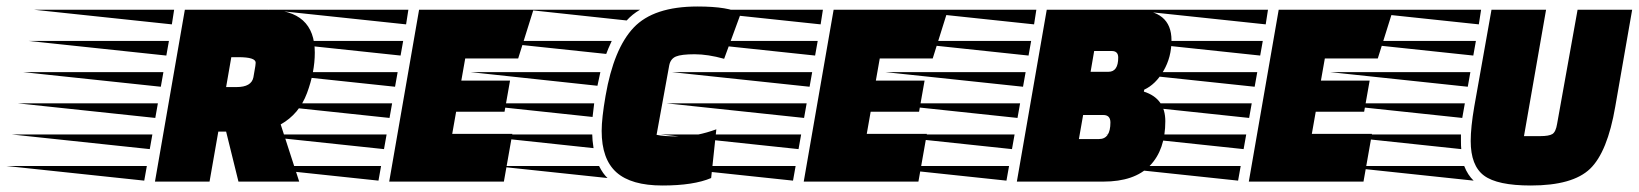

<svg xmlns="http://www.w3.org/2000/svg" viewBox="-273 -559 5044 591"><path d="M550 -529Q696 -529 696 -397Q696 -337 672 -272.5Q648 -208 591 -176L648 0H461L423 -154H399L372 0H204L296 -529ZM513 -356Q513 -357 514 -366Q514 -383 461 -383H439L423 -291H455Q501 -291 507 -321ZM171 -3 -253 -48H179ZM205 -196 -219 -241H213ZM222 -292 -202 -337H230ZM239 -388 -185 -433H247ZM256 -484 -168 -529H263ZM188 -100 -236 -145H196Z M1280 -215H1131L1119 -147H1304L1278 0H925L1017 -529H1369L1322 -379H1159L1147 -311H1297ZM892 -3 468 -48H900ZM926 -196 502 -241H934ZM943 -292 519 -337H951ZM960 -388 536 -433H968ZM977 -484 553 -529H984ZM909 -100 485 -145H917Z M1916 -11Q1862 12 1766 12Q1670 12 1624.5 -28.5Q1579 -69 1579 -156Q1579 -195 1591 -264Q1616 -409 1677.5 -474Q1739 -539 1874 -539Q1971 -539 2007 -517L1956 -378Q1906 -392 1865 -392Q1824 -392 1807.5 -385Q1791 -378 1787 -358L1748 -144Q1769 -139 1820.5 -139Q1872 -139 1932 -161ZM1556 -241Q1552 -210 1551 -199L1157 -241ZM1575 -337 1566 -295 1175 -337ZM1550 -145Q1550 -129 1554 -103L1161 -145ZM1610 -433Q1598 -407 1593 -393L1215 -433ZM1571 -48Q1583 -24 1597 -11L1248 -48ZM1697 -529Q1673 -515 1656 -496L1349 -529Z M2556 -215H2407L2395 -147H2580L2554 0H2201L2293 -529H2645L2598 -379H2435L2423 -311H2573ZM2168 -3 1744 -48H2176ZM2202 -196 1778 -241H2210ZM2219 -292 1795 -337H2227ZM2236 -388 1812 -433H2244ZM2253 -484 1829 -529H2260ZM2185 -100 1761 -145H2193Z M3219 -529Q3333 -529 3333 -435Q3333 -383 3308.5 -341Q3284 -299 3249 -283L3248 -277Q3314 -256 3314 -186Q3314 -98 3266.5 -49Q3219 0 3123 0H2857L2949 -529ZM3123 -205H3061L3048 -131H3110Q3145 -131 3145 -182Q3145 -205 3123 -205ZM3149 -402H3095L3084 -338H3139Q3169 -338 3169 -382Q3169 -402 3149 -402ZM2825 -3 2401 -48H2833ZM2859 -196 2435 -241H2867ZM2876 -292 2452 -337H2884ZM2893 -388 2469 -433H2901ZM2910 -484 2486 -529H2917ZM2842 -100 2418 -145H2850Z M3926 -215H3777L3765 -147H3950L3924 0H3571L3663 -529H4015L3968 -379H3805L3793 -311H3943ZM3538 -3 3114 -48H3546ZM3572 -196 3148 -241H3580ZM3589 -292 3165 -337H3597ZM3606 -388 3182 -433H3614ZM3623 -484 3199 -529H3630ZM3555 -100 3131 -145H3563Z M4228 -196 3804 -241H4236ZM4245 -292 3821 -337H4253ZM4262 -388 3838 -433H4270ZM4279 -484 3855 -529H4286ZM4224 -145V-125Q4224 -108 4225 -100L3801 -145ZM4263 -3 3839 -48H4234Q4245 -20 4263 -3ZM4468 -140Q4495 -140 4505.5 -146.5Q4516 -153 4520 -178L4583 -529H4751L4699 -231Q4675 -91 4621.5 -39.5Q4568 12 4439 12Q4336 12 4295 -18.5Q4254 -49 4254 -125Q4254 -167 4265 -231L4318 -529H4486L4418 -140Z"/></svg>

Font: Faster One
Style: Regular
Weight: 400
Designer: Eduardo Rodriguez Tunni
Foundry: Eduardo Rodriguez Tunni
Version: Version 1.002